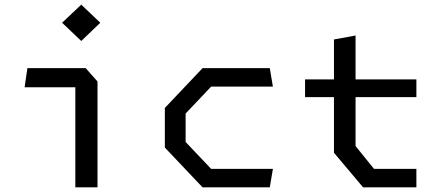

<svg xmlns="http://www.w3.org/2000/svg" viewBox="-20 -807 1900 827"><path d="M330 -630.5 412 -709 330 -787 247.5 -709ZM304.5 0H400V-456L349 -513.5H98L86 -431H304.5Z M852.5 0H1142L1155.5 -79.5H889.5L779.5 -195.5V-318L889.5 -434H1155.5L1142 -513.5H852.5L690 -342V-171.5Z M1544 0H1773.5V-79.5H1591L1511.5 -178V-388.5H1773.5V-465H1511.5V-654L1418.5 -637V-465H1294V-388.5H1418.5V-149Z"/></svg>

Font: FontWithASyntaxHighlighterNightOwl
Style: Regular
Weight: 400
Designer: Riley Cran & the Lettermatic Team
Foundry: Lettermatic
Version: Version 1.000 (FontWithASyntaxHighlighterNightOwl)